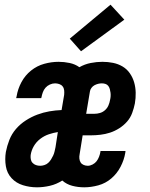

<svg xmlns="http://www.w3.org/2000/svg" viewBox="-20 -792 640 820"><path d="M138 8Q107 8 78 -1Q49 -10 29.5 -31Q10 -52 5 -82Q0 -112 5 -143Q10 -169 20 -194.5Q30 -220 48 -241Q66 -262 90 -277.5Q114 -293 139.5 -302.5Q165 -312 191 -316.5Q217 -321 243 -322L254 -387Q255 -397 254 -406.5Q253 -416 247.5 -423Q242 -430 233 -433Q224 -436 215 -436Q204 -436 193 -431Q182 -426 174.5 -417.5Q167 -409 163 -398Q159 -387 157 -376Q157 -376 156.5 -375Q156 -374 156 -373H49Q50 -375 50 -377Q50 -379 51 -381Q56 -412 71.5 -441Q87 -470 112.5 -490.5Q138 -511 169 -519.5Q200 -528 230 -528Q254 -528 277.5 -523Q301 -518 319 -505Q342 -518 367.5 -523Q393 -528 417 -528Q441 -528 463 -523.5Q485 -519 503.5 -508Q522 -497 534.5 -479Q547 -461 553 -440Q559 -419 559.5 -396Q560 -373 556 -350Q552 -330 544.5 -309.5Q537 -289 522.5 -272.5Q508 -256 489 -244Q470 -232 450 -225.5Q430 -219 409 -216.5Q388 -214 368 -214H333L320 -133Q318 -124 319 -114.5Q320 -105 324.5 -98Q329 -91 337.5 -87.5Q346 -84 355 -84Q365 -84 375.5 -89.5Q386 -95 392.5 -103.5Q399 -112 403 -122.5Q407 -133 409 -144Q409 -144 409 -145Q409 -146 409 -147H516Q516 -145 515.5 -143Q515 -141 515 -139Q510 -109 495 -80Q480 -51 455.5 -30Q431 -9 400 -0.5Q369 8 340 8Q313 8 288.5 1.5Q264 -5 246 -21Q221 -5 193 1.5Q165 8 138 8ZM348 -306H383Q395 -306 407 -309.5Q419 -313 428.5 -321.5Q438 -330 443 -341.5Q448 -353 450 -365Q452 -373 452.5 -381Q453 -389 452 -396.5Q451 -404 449 -411.5Q447 -419 442.5 -425Q438 -431 430.5 -433.5Q423 -436 415 -436Q407 -436 399 -434Q391 -432 383.5 -428Q376 -424 370.5 -416.5Q365 -409 364 -401ZM152 -84Q160 -84 169.5 -87Q179 -90 186 -96.5Q193 -103 198 -111Q203 -119 207 -127.5Q211 -136 213 -145Q215 -154 217 -163L227 -228Q208 -225 188.5 -218.5Q169 -212 152 -199Q135 -186 124.5 -168Q114 -150 111 -130Q110 -121 111.5 -112Q113 -103 119 -96.5Q125 -90 133.5 -87Q142 -84 152 -84ZM326 -573 278 -627 452 -772 511 -708Z"/></svg>

Font: Iosevka SS04 Semibold Extended
Style: Italic
Weight: 600
Width: 7
Italic angle: -9°
Monospace: yes
Designer: Belleve Invis
Foundry: Belleve Invis
Version: Version 19.0.0; ttfautohint (v1.8.4)